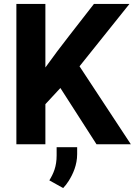

<svg xmlns="http://www.w3.org/2000/svg" viewBox="-20 -731 683 973"><path d="M63 0H210V-203L286 -285L469 0H643L383 -395L636 -711H456C374 -604 289 -500 210 -389V-711H63ZM230 183 300 222C310 212 319 200 328 186C350 151 371 105 371 50V15H267V57C267 113 251 149 230 183Z"/></svg>

Font: Aerodynamic
Style: Regular
Weight: 500
Designer: Google
Version: Version 2.000980; 2014